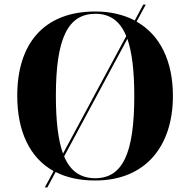

<svg xmlns="http://www.w3.org/2000/svg" viewBox="-20 -775 827 835"><path d="M213 -31 175 40H186L222 -27C269 -3 326 10 394 10C611 10 732 -137 732 -358C732 -508 677 -623 574 -681L614 -755H603L566 -686C518 -711 461 -725 395 -725C166 -725 55 -580 55 -359C55 -207 107 -90 213 -31ZM529 -618 254 -107C233 -165 223 -248 223 -358C223 -608 275 -715 395 -715C458 -715 502 -684 529 -618ZM394 0C331 0 286 -30 259 -95L534 -606C554 -548 564 -467 564 -358C564 -107 513 0 394 0Z"/></svg>

Font: Noto Serif Display
Style: Bold
Weight: 700
Designer: Monotype Design Team
Foundry: Monotype Imaging Inc.
Version: Version 2.009